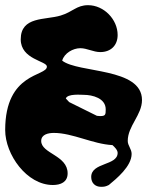

<svg xmlns="http://www.w3.org/2000/svg" viewBox="-27 -707 582 741"><path d="M240 -313 227 -327C234 -346 284 -341 296 -341C330 -341 381 -328 381 -285C381 -264 380 -259 359 -259C356 -259 347 -260 347 -260ZM325 -24C325 -1 340 14 363 14C375 14 381 13 393 7C422 -17 481 -65 481 -113C481 -132 466 -145 466 -163C466 -221 521 -263 521 -321C521 -447 275 -424 213 -473C221 -502 255 -521 283 -521C309 -521 333 -506 360 -506C401 -506 427 -532 427 -572C427 -632 374 -687 313 -687C268 -687 254 -661 207 -647C148 -629 53 -645 53 -555C53 -477 154 -472 154 -450C154 -411 -7 -430 -7 -205C-7 -111 76 7 177 7C207 7 234 -4 234 -38C234 -108 132 -114 132 -163C132 -189 161 -194 181 -194C253 -194 331 -151 407 -147C415 -140 427 -128 427 -117C427 -67 325 -81 325 -24Z"/></svg>

Font: Charger
Style: Overspray
Weight: 400
Designer: Jasper
Foundry: Cannot Into Space Fonts
Version: Version 0.980